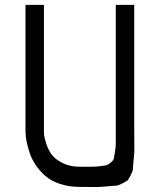

<svg xmlns="http://www.w3.org/2000/svg" viewBox="-20 -770 658 791"><path d="M309 0Q263 0 226.5 -12.5Q190 -25 167 -45Q144 -65 127.5 -89.5Q111 -114 103 -138Q95 -162 90.5 -182Q86 -202 86 -214L85 -227V-750H161V-227Q161 -221 162 -211.5Q163 -202 171 -177Q179 -152 193 -133Q207 -114 237.5 -98.5Q268 -83 309 -83Q344 -83 358 -83Q372 -83 393.5 -85.5Q415 -88 420.5 -90Q426 -92 437 -101Q448 -110 449 -117Q450 -124 453.5 -143.5Q457 -163 457 -178.5Q457 -194 457 -227V-750H533V-227Q533 -183 533.5 -164.5Q534 -146 531 -116Q528 -86 528 -76.5Q528 -67 518.5 -48.5Q509 -30 506 -27Q503 -24 484.5 -14.5Q466 -5 457.5 -5Q449 -5 418 -2Q387 1 370.5 0.5Q354 0 309 0Z"/></svg>

Font: Hermit Light
Style: Regular
Weight: 300
Designer: Pablo Caro
Version: Version 2.000;PS 002.000;hotconv 1.0.88;makeotf.lib2.5.64775